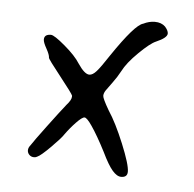

<svg xmlns="http://www.w3.org/2000/svg" viewBox="-35 -489 397 392"><g transform="rotate(5 163.5 -293.5)"><path d="M44.9 -398.4Q44.9 -392.6 51.8 -380.4Q58.6 -368.2 58.6 -362.3Q58.6 -359.4 85 -326.2Q111.3 -293 112.3 -289.1Q112.3 -288.1 112.3 -287.1Q112.3 -280.3 102.5 -269.5Q90.8 -254.9 66.4 -222.2Q42 -189.5 37.1 -181.6Q32.2 -175.8 32.2 -170.4Q32.2 -165 36.1 -161.1Q40 -157.2 45.9 -157.2Q49.8 -157.2 52.7 -159.2Q59.6 -162.1 79.1 -181.6Q98.6 -201.2 103.5 -209Q113.3 -222.7 125 -234.9Q136.7 -247.1 141.6 -247.1Q146.5 -247.1 157.2 -231.4Q169.9 -212.9 186.5 -180.7Q199.2 -154.3 208.5 -143.6Q217.8 -132.8 226.6 -132.8Q239.3 -132.8 239.3 -144.5Q239.3 -159.2 222.2 -200.7Q205.1 -242.2 189.5 -265.6Q175.8 -289.1 175.8 -294.4Q175.8 -299.8 179.7 -305.7Q183.6 -311.5 192.4 -323.2Q201.2 -335 208 -347.7Q216.8 -365.2 239.3 -387.2Q261.7 -409.2 273.4 -414.1Q295.9 -423.8 295.9 -432.6Q295.9 -438.5 289.1 -446.3Q281.2 -454.1 267.6 -454.1Q255.9 -454.1 244.1 -448.2Q227.5 -444.3 182.6 -377.9Q166 -352.5 158.2 -343.8Q150.4 -335 143.6 -335Q133.8 -335 120.1 -355.5Q110.4 -371.1 87.9 -390.1Q65.4 -409.2 58.6 -409.2Q44.9 -409.2 44.9 -398.4Z"/></g></svg>

Font: 辰宇落雁體 Thin Monospaced
Style: Regular
Weight: 100
Designer: Written by Liu, Wei-Chen; Created by Wang, Li-Yu.
Version: Version 1.000